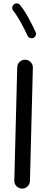

<svg xmlns="http://www.w3.org/2000/svg" viewBox="-20 -1061 272 1127"><path d="M108.9 45.9Q89.8 45.4 76.7 31.7Q63.5 18.1 64 -1L81.1 -665.5Q81.5 -684.6 95.2 -697.8Q108.9 -710.9 127.9 -710.4Q147 -710 160.2 -696.3Q173.3 -682.6 172.9 -663.6L155.8 1Q155.3 20 141.6 33.2Q127.9 46.4 108.9 45.9ZM62 -1035.6Q70.3 -1042.5 81.1 -1041Q91.8 -1039.6 98.1 -1031.2Q122.1 -1001.5 146.7 -956.8Q171.4 -912.1 189 -873Q193.4 -863.8 189.5 -853.3Q185.5 -842.8 175.8 -838.4Q166.5 -834.5 156 -838.4Q145.5 -842.3 141.6 -851.6Q125 -888.2 101.1 -931.2Q77.1 -974.1 57.1 -999Q50.8 -1007.3 52.2 -1018.3Q53.7 -1029.3 62 -1035.6Z"/></svg>

Font: Mikhak-FD Medium
Style: Regular
Weight: 500
Designer: Amin Abedi
Version: Version 3.2